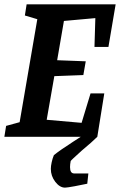

<svg xmlns="http://www.w3.org/2000/svg" viewBox="-27 -627 550 880"><path d="M406 -412 410 -544 266 -531 235 -351 366 -346 355 -283 222 -278 187 -78 347 -64 388 -199H451L419 0Q396 23 348 63Q298 108 297 111Q294 126 294 139Q294 168 313 168H378L373 215Q351 220 315.5 226.5Q280 233 271 233Q247 233 226.5 206.5Q206 180 206 147Q206 134 210 116Q214 98 220 84Q247 62 309 22Q320 15 328.5 9.5Q337 4 343 0H-7L1 -50L63 -67L144 -539L87 -556L95 -607H503L470 -412Z"/></svg>

Font: Grenze SemiBold
Style: Italic
Weight: 600
Italic angle: -10°
Designer: Renata Polastri
Foundry: Omnibus-Type
Version: Version 1.002; ttfautohint (v1.8)